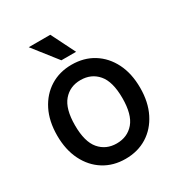

<svg xmlns="http://www.w3.org/2000/svg" viewBox="-173 -843 908 972"><g transform="rotate(-30 280.5 -357.5)"><path d="M280 10Q209 10 154.5 -24Q100 -58 69 -120Q38 -182 38 -265Q38 -349 69 -410.5Q100 -472 154.5 -506Q209 -540 280 -540Q352 -540 406.5 -506Q461 -472 492 -410.5Q523 -349 523 -265Q523 -182 492 -120Q461 -58 406.5 -24Q352 10 280 10ZM280 -80Q343 -80 381 -124.5Q419 -169 419 -265Q419 -361 381 -405.5Q343 -450 280 -450Q218 -450 180 -405.5Q142 -361 142 -265Q142 -169 180 -124.5Q218 -80 280 -80ZM247 -585 137 -725H263L333 -585Z"/></g></svg>

Font: Radio Canada Big
Style: Regular
Weight: 400
Designer: Étienne Aubert Bonn
Foundry: Coppers and Brasses
Version: Version 1.001